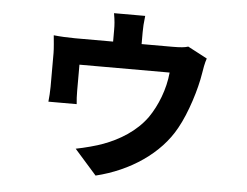

<svg xmlns="http://www.w3.org/2000/svg" viewBox="-52 -704 1103 859"><g transform="rotate(5 500.0 -274.5)"><path d="M857 -474 770 -520C756 -515 734 -513 700 -513H561V-566C561 -588 562 -606 566 -640H426C432 -606 433 -588 433 -566V-513H262C231 -513 193 -515 166 -518C168 -498 172 -458 172 -439C172 -410 172 -313 172 -287C172 -265 170 -240 168 -220H295C293 -236 292 -262 292 -280C292 -303 292 -370 292 -397H697C690 -321 660 -246 622 -191C573 -123 500 -80 430 -54C402 -43 345 -28 308 -21L407 91C560 54 692 -35 757 -154C797 -225 831 -335 842 -406C844 -421 850 -455 857 -474Z"/></g></svg>

Font: Noto Sans CJK TC
Style: Bold
Weight: 700
Designer: Ryoko NISHIZUKA 西塚涼子 (kana, bopomofo & ideographs); Paul D. Hunt (Latin, Greek & Cyrillic); Sandoll Communications 산돌커뮤니
Foundry: Adobe
Version: Version 2.004;hotconv 1.0.118;makeotfexe 2.5.65603